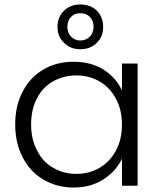

<svg xmlns="http://www.w3.org/2000/svg" viewBox="-20 -830 715 858"><path d="M48 -274C48 -274 48 -274 48 -274C48 -218 59 -169 82 -126C104 -83 135 -50 175 -27C214 -4 259 8 308 8C308 8 308 8 308 8C360 8 405 -4 443 -29C480 -53 508 -84 525 -121C525 -121 525 0 525 0C525 0 595 0 595 0C595 0 595 -546 595 -546C595 -546 525 -546 525 -546C525 -546 525 -426 525 -426C525 -426 525 -426 525 -426C508 -463 481 -494 444 -518C406 -542 361 -554 309 -554C309 -554 309 -554 309 -554C259 -554 214 -543 175 -520C135 -497 104 -464 82 -422C59 -379 48 -330 48 -274ZM525 -273C525 -273 525 -273 525 -273C525 -229 516 -190 498 -157C480 -124 456 -98 425 -80C394 -62 359 -53 322 -53C322 -53 322 -53 322 -53C283 -53 249 -62 218 -80C187 -97 163 -123 146 -157C128 -190 119 -229 119 -274C119 -274 119 -274 119 -274C119 -319 128 -359 146 -392C163 -425 187 -450 218 -467C249 -484 283 -493 322 -493C322 -493 322 -493 322 -493C359 -493 394 -484 425 -466C456 -448 480 -422 498 -389C516 -356 525 -317 525 -273ZM441 -710C441 -710 441 -710 441 -710C441 -740 431 -764 412 -783C393 -801 368 -810 339 -810C339 -810 339 -810 339 -810C310 -810 286 -801 267 -783C247 -764 237 -740 237 -710C237 -710 237 -710 237 -710C237 -680 247 -656 267 -638C286 -619 310 -610 339 -610C339 -610 339 -610 339 -610C368 -610 393 -619 412 -638C431 -656 441 -680 441 -710ZM398 -710C398 -710 398 -710 398 -710C398 -692 392 -677 381 -666C370 -655 356 -649 339 -649C339 -649 339 -649 339 -649C322 -649 309 -655 298 -666C287 -677 281 -692 281 -710C281 -710 281 -710 281 -710C281 -729 287 -744 298 -755C309 -766 322 -771 339 -771C339 -771 339 -771 339 -771C356 -771 370 -766 381 -755C392 -744 398 -729 398 -710Z"/></svg>

Font: wox.body
Style: Regular
Weight: 500
Designer: Ninad Kale (Devanagari), Jonny Pinhorn (Latin)
Foundry: Indian Type Foundry
Version: ""